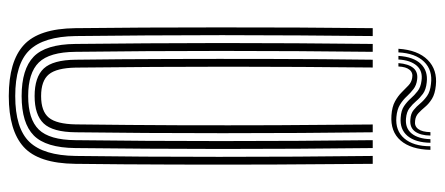

<svg xmlns="http://www.w3.org/2000/svg" viewBox="-301 -680 988 426"><g transform="rotate(90 193.0 -467.0)"><path d="M193.2 7.5Q116.2 7.5 79.9 -25.8Q43.5 -59 42.5 -139.8Q41.8 -211.2 41.2 -292.1Q40.8 -373 40.8 -458.8Q40.8 -544.5 41.1 -631Q41.5 -717.5 42.5 -800H60Q59.2 -723.2 58.6 -638.1Q58 -553 58 -466Q58 -379 58.6 -296Q59.2 -213 60 -140.8Q61 -69.8 91.5 -38.2Q122 -6.8 193.2 -6.8Q264.5 -6.8 294.8 -38.2Q325 -69.8 326 -140.8Q327 -212 327.5 -292.8Q328 -373.5 328 -459.2Q328 -545 327.5 -631.4Q327 -717.8 326 -800H343.5Q344.5 -698 345 -585.5Q345.5 -473 345.1 -359.4Q344.8 -245.8 343.5 -139.8Q342.5 -58.5 306 -25.5Q269.5 7.5 193.2 7.5ZM193.2 -21Q133.5 -21 105.9 -47.6Q78.2 -74.2 77.5 -140Q76.8 -218.8 76.1 -299.5Q75.5 -380.2 75.5 -462.9Q75.5 -545.5 76 -629.9Q76.5 -714.2 77.5 -800H95Q94 -718.5 93.5 -634Q93 -549.5 93 -464.9Q93 -380.2 93.5 -298.4Q94 -216.5 95 -140.5Q95.5 -82.8 118.6 -59.1Q141.8 -35.5 193.2 -35.5Q244.5 -35.5 267.5 -59.1Q290.5 -82.8 291 -140.5Q292 -216 292.5 -297.5Q293 -379 293 -463.5Q293 -548 292.5 -632.9Q292 -717.8 291 -800H308.5Q309.5 -717.5 310 -632.9Q310.5 -548.2 310.5 -464Q310.5 -379.8 309.9 -298.1Q309.2 -216.5 308.5 -140Q307.8 -74.8 280.5 -47.9Q253.2 -21 193.2 -21ZM193.2 -49.8Q151 -49.8 132 -70.1Q113 -90.5 112.5 -141Q111.2 -235.8 110.9 -346.6Q110.5 -457.5 110.8 -573.6Q111 -689.8 112.5 -800H129.8Q129 -721 128.5 -641.5Q128 -562 128 -480.5Q128 -399 128.5 -314.5Q129 -230 130 -141Q130.8 -98.5 145 -81.4Q159.2 -64.2 193.2 -64.2Q227 -64.2 241.1 -81.4Q255.2 -98.5 256 -141Q257.5 -263 257.9 -372.2Q258.2 -481.5 257.8 -586.5Q257.2 -691.5 256.2 -800H273.5Q274.5 -723.8 275 -638.9Q275.5 -554 275.5 -467.2Q275.5 -380.5 275 -297.2Q274.5 -214 273.5 -141Q273 -90 253.9 -69.9Q234.8 -49.8 193.2 -49.8ZM88.2 -857Q91 -900 112.9 -921.9Q134.8 -943.8 169.8 -940Q188.2 -938.2 199.1 -931.5Q210 -924.8 217 -916.4Q224 -908 230.9 -901.5Q237.8 -895 248 -894Q259.8 -892.2 266.2 -900.9Q272.8 -909.5 273.2 -928H280.8Q280.5 -906 271.8 -893.9Q263 -881.8 245 -883.5Q232 -884.2 224.1 -890.8Q216.2 -897.2 209.5 -905.4Q202.8 -913.5 193 -920.5Q183.2 -927.5 166.2 -929.2Q135.8 -933.2 117 -914Q98.2 -894.8 96.2 -857ZM104 -857Q106.2 -890.8 121.9 -906.8Q137.5 -922.8 162.8 -919.8Q178.8 -918.2 188.1 -911.4Q197.5 -904.5 204.5 -896.2Q211.5 -888 220 -881.5Q228.5 -875 242.8 -873.8Q264.2 -871.8 276.1 -886.2Q288 -900.8 288.8 -928H296.8Q296.2 -894.8 281.6 -877.2Q267 -859.8 240.8 -862Q225 -863 215.4 -869.5Q205.8 -876 198.4 -884.4Q191 -892.8 182.2 -899.6Q173.5 -906.5 159.2 -908.2Q137.8 -911.5 125.6 -897.5Q113.5 -883.5 112 -857ZM120 -857Q121.8 -879.2 130.8 -890Q139.8 -900.8 156.5 -898.5Q169 -897 177.5 -890.5Q186 -884 193.8 -875.6Q201.5 -867.2 212 -860.6Q222.5 -854 239.5 -852.5Q269.8 -849.8 287.1 -870Q304.5 -890.2 304.5 -928H312.5Q311.5 -884.8 291.8 -861.9Q272 -839 236 -841.5Q217 -842.8 205 -849.4Q193 -856 184.9 -864.2Q176.8 -872.5 169.6 -879.2Q162.5 -886 153 -887.5Q141.5 -889.8 134.9 -881.8Q128.2 -873.8 127.5 -857Z"/></g></svg>

Font: Big Shoulders Inline Display Thin SemiBold
Style: Regular
Weight: 600
Version: Version 2.002